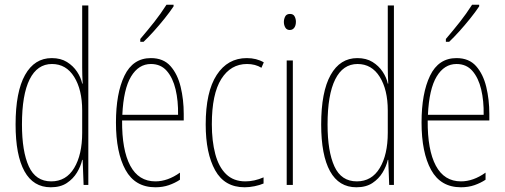

<svg xmlns="http://www.w3.org/2000/svg" viewBox="-20 -876 2138 813"><path d="M195 -83Q121 -83 83.5 -151Q46 -219 46 -349Q46 -487 86 -558.5Q126 -630 199 -630Q237 -630 263.5 -613.5Q290 -597 306.5 -572Q323 -547 328 -522H330Q329 -541 328.5 -557.5Q328 -574 328 -590V-853H354V-93H334L330 -199H328Q322 -172 306 -145.5Q290 -119 263 -101Q236 -83 195 -83ZM197 -108Q260 -108 294 -164.5Q328 -221 328 -314V-408Q328 -496 294 -550.5Q260 -605 200 -605Q138 -605 105.5 -540Q73 -475 73 -349Q73 -235 102 -171.5Q131 -108 197 -108Z M619 -630Q672 -630 702 -596Q732 -562 745 -508Q758 -454 758 -394V-366H497Q496 -241 531.5 -174.5Q567 -108 638 -108Q690 -108 742 -145V-115Q721 -101 695 -92Q669 -83 638 -83Q552 -83 511.5 -156.5Q471 -230 471 -357Q471 -481 507 -555.5Q543 -630 619 -630ZM619 -605Q567 -605 535 -552Q503 -499 498 -390H734Q735 -449 723.5 -497.5Q712 -546 686.5 -575.5Q661 -605 619 -605ZM715 -849Q699 -825 676.5 -797Q654 -769 631 -743.5Q608 -718 588 -699H574V-711Q608 -751 634 -784Q660 -817 685 -856H715Z M1016 -83Q931 -83 891 -155Q851 -227 851 -349Q851 -487 897.5 -558.5Q944 -630 1025 -630Q1066 -630 1097 -612L1087 -589Q1061 -605 1026 -605Q957 -605 917 -541.5Q877 -478 877 -350Q877 -279 891.5 -224Q906 -169 937.5 -138.5Q969 -108 1019 -108Q1057 -108 1096 -125V-99Q1080 -92 1058 -87.5Q1036 -83 1016 -83Z M1208 -817Q1222 -817 1227.5 -806.5Q1233 -796 1233 -784Q1233 -768 1226 -758.5Q1219 -749 1207 -749Q1194 -749 1188 -759.5Q1182 -770 1182 -783Q1182 -795 1187.5 -806Q1193 -817 1208 -817ZM1220 -620V-93H1194V-620Z M1489 -83Q1415 -83 1377.5 -151Q1340 -219 1340 -349Q1340 -487 1380 -558.5Q1420 -630 1493 -630Q1531 -630 1557.5 -613.5Q1584 -597 1600.5 -572Q1617 -547 1622 -522H1624Q1623 -541 1622.5 -557.5Q1622 -574 1622 -590V-853H1648V-93H1628L1624 -199H1622Q1616 -172 1600 -145.5Q1584 -119 1557 -101Q1530 -83 1489 -83ZM1491 -108Q1554 -108 1588 -164.5Q1622 -221 1622 -314V-408Q1622 -496 1588 -550.5Q1554 -605 1494 -605Q1432 -605 1399.5 -540Q1367 -475 1367 -349Q1367 -235 1396 -171.5Q1425 -108 1491 -108Z M1913 -630Q1966 -630 1996 -596Q2026 -562 2039 -508Q2052 -454 2052 -394V-366H1791Q1790 -241 1825.5 -174.5Q1861 -108 1932 -108Q1984 -108 2036 -145V-115Q2015 -101 1989 -92Q1963 -83 1932 -83Q1846 -83 1805.5 -156.5Q1765 -230 1765 -357Q1765 -481 1801 -555.5Q1837 -630 1913 -630ZM1913 -605Q1861 -605 1829 -552Q1797 -499 1792 -390H2028Q2029 -449 2017.5 -497.5Q2006 -546 1980.5 -575.5Q1955 -605 1913 -605ZM2009 -849Q1993 -825 1970.5 -797Q1948 -769 1925 -743.5Q1902 -718 1882 -699H1868V-711Q1902 -751 1928 -784Q1954 -817 1979 -856H2009Z"/></svg>

Font: Noto Sans Kannada UI ExtraCondensed Thin
Style: Regular
Weight: 100
Width: 2
Designer: Jelle Bosma - Monotype Design Team
Foundry: Monotype Imaging Inc.
Version: Version 2.005; ttfautohint (v1.8.4.7-5d5b)